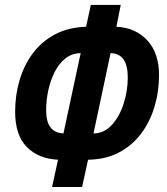

<svg xmlns="http://www.w3.org/2000/svg" viewBox="-20 -744 672 774"><path d="M189.9 9.8 213.9 -100.1Q134.3 -104 87.6 -151.9Q41 -199.7 41 -293.9Q41 -359.4 58.6 -419.7Q76.2 -480 111.6 -528.1Q147 -576.2 200.9 -605Q254.9 -633.8 327.1 -636.2L346.2 -724.1H466.8L449.2 -636.2Q527.3 -632.3 574.2 -580.8Q621.1 -529.3 621.1 -441.9Q621.1 -375 602.8 -313.7Q584.5 -252.4 548.3 -204.6Q512.2 -156.7 458.7 -128.9Q405.3 -101.1 335 -100.1L311 9.8ZM235.8 -206.1 305.2 -529.8Q269.5 -529.3 243.2 -508.1Q216.8 -486.8 199.7 -452.4Q182.6 -418 174.3 -378.2Q166 -338.4 166 -300.8Q166 -252.9 183.8 -230.2Q201.7 -207.5 235.8 -206.1ZM356.9 -206.1Q399.9 -206.5 430.9 -240.5Q461.9 -274.4 478.5 -326.4Q495.1 -378.4 495.1 -432.1Q495.1 -528.3 425.8 -529.8Z"/></svg>

Font: Open Sans Condensed
Style: Bold Italic
Weight: 700
Width: 3
Italic angle: -12°
Designer: Monotype Design Team
Foundry: Monotype Imaging Inc.
Version: Version 3.003; ttfautohint (v1.8.4)